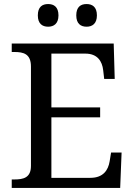

<svg xmlns="http://www.w3.org/2000/svg" viewBox="-20 -929 663 949"><path d="M408 -797C436 -797 459 -812 459 -853C459 -895 436 -909 408 -909C379 -909 357 -895 357 -853C357 -812 379 -797 408 -797ZM218 -797C246 -797 269 -812 269 -853C269 -895 246 -909 218 -909C189 -909 167 -895 167 -853C167 -812 189 -797 218 -797ZM38 0H574L581 -175H529L522 -132C515 -88 490 -50 427 -50H234V-349H475V-398H234V-664H402C462 -664 485 -626 490 -582L495 -539H547L542 -714H38V-672H51C96 -672 133 -663 133 -600V-109C133 -50 95 -42 51 -42H38Z"/></svg>

Font: Noto Nastaliq Urdu
Style: Regular
Weight: 400
Designer: Monotype Design Team (Patrick Giasson: type design, Kamal Mansour: OpenType code, Glenda Bellarosa). Updated by Simon Co
Foundry: Monotype Imaging Inc., Simon Cozens
Version: Version 3.009